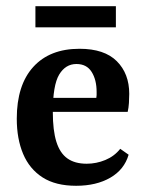

<svg xmlns="http://www.w3.org/2000/svg" viewBox="-20 -588 470 618"><path d="M34 -206Q34 -314 87 -372.5Q140 -431 236 -431Q316 -431 356 -391Q396 -351 396 -286Q396 -272 395 -256.5Q394 -241 391 -228H113V-273H290Q291 -278 291 -282Q291 -286 291 -292Q291 -331 275 -356.5Q259 -382 226 -382Q191 -382 170.5 -348Q150 -314 150 -227Q150 -168 161.5 -131.5Q173 -95 197 -78Q221 -61 259 -61Q290 -61 319 -73Q348 -85 367 -109L394 -90Q380 -42 335 -16Q290 10 225 10Q159 10 117 -17Q75 -44 54.5 -92.5Q34 -141 34 -206ZM94 -568H353V-500H94Z"/></svg>

Font: Rasa SemiBold
Style: Regular
Weight: 600
Designer: Anna Giedrys (Yrsa+Rasa design), David Brezina (Yrsa art-direction, Rasa art-direction, design)
Foundry: Rosetta Type Foundry
Version: Version 2.004